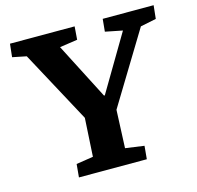

<svg xmlns="http://www.w3.org/2000/svg" viewBox="-103 -811 941 918"><g transform="rotate(-15 367.5 -351.5)"><path d="M394 -347H398L562 -624L477 -641L483 -703H735L728 -637L650 -621L434 -266L426 -78L519 -65L513 0H177L183 -65L267 -78L278 -268L86 -624L17 -638L24 -703H344L339 -638L251 -625Z"/></g></svg>

Font: Literata 18pt
Style: Bold Italic
Weight: 700
Italic angle: -2°
Designer: Latin by Veronika Burian and Jose Scaglione. Greek by Irene Vlachou. Cyrillic by Vera Evstafieva
Foundry: TypeTogether
Version: Version 3.103;gftools[0.9.29]